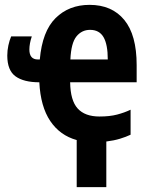

<svg xmlns="http://www.w3.org/2000/svg" viewBox="-20 -576 603 791"><path d="M296 195V1Q227 -18 187 -77.5Q147 -137 142 -237Q78 -237 44 -261.5Q10 -286 10 -347Q10 -368 14.5 -389Q19 -410 26 -426H111Q106 -411 103.5 -397.5Q101 -384 101 -372Q101 -331 136 -331H144Q154 -447 209 -501.5Q264 -556 349 -556Q441 -556 492 -494Q543 -432 543 -308V-237H269Q270 -162 300 -129Q330 -96 390 -96Q432 -96 462.5 -104Q493 -112 518 -124V-21Q499 -12 474.5 -4.5Q450 3 418 7V195ZM424 -331Q424 -393 406.5 -423Q389 -453 351 -453Q317 -453 295 -426Q273 -399 270 -331Z"/></svg>

Font: Noto Sans Mono SemiCondensed
Style: Bold
Weight: 700
Width: 4
Designer: Monotype Design Team
Foundry: Monotype Imaging Inc.
Version: Version 2.014